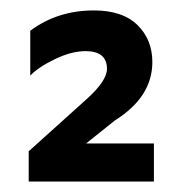

<svg xmlns="http://www.w3.org/2000/svg" viewBox="-20 -669 347 368"><path d="M35 -321V-379L146 -479Q185 -514 185 -537Q185 -571 144 -571Q117 -571 85 -555.5Q53 -540 38 -524V-610Q90 -649 160 -649Q215 -649 243.5 -621Q272 -593 272 -550Q272 -483 200 -438L145 -394H275V-321Z"/></svg>

Font: Roundo SemiBold
Style: Regular
Weight: 600
Designer: Namrata Goyal (Gurmukhi), Shiva Nallaperumal (Latin)
Foundry: Indian Type Foundry
Version: Version 1.000;PS 1.0;hotconv 1.0.88;makeotf.lib2.5.647800